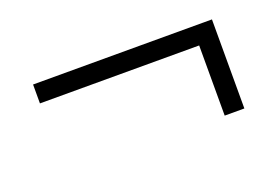

<svg xmlns="http://www.w3.org/2000/svg" viewBox="-48 -584 679 468"><g transform="rotate(-20 292.0 -349.5)"><path d="M58 -416V-465H522V-234H471V-416Z"/></g></svg>

Font: 42dot Sans Light
Style: Regular
Weight: 300
Designer: 42dot
Version: Version 1.000